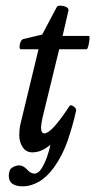

<svg xmlns="http://www.w3.org/2000/svg" viewBox="-20 -525 336 678"><path d="M61 133Q11 133 11 96Q11 74 23.5 66.5Q36 59 48 59Q62 59 76 74Q88 88 102 88Q115 88 126 71Q137 54 145.5 30.5Q154 7 158 -14Q143 -1 127 6Q111 13 94 13Q72 13 60 -5.5Q48 -24 48 -47Q48 -65 51 -82L116 -351H54Q49 -351 49 -359.5Q49 -368 52.5 -376.5Q56 -385 62 -387L129 -403L181 -501Q184 -505 193.5 -505Q203 -505 212.5 -501Q222 -497 222 -489L201 -398H294Q297 -398 296 -386.5Q295 -375 292 -363Q289 -351 285 -351H189L130 -109Q128 -99 126.5 -89.5Q125 -80 125 -74Q125 -54 137 -54Q162 -54 225 -150Q229 -157 239.5 -149.5Q250 -142 249 -135Q237 -81 219 -28.5Q201 24 170 67Q144 102 116 117.5Q88 133 61 133Z"/></svg>

Font: Junicode Two Beta Condensed Medium
Style: Italic
Weight: 500
Width: 3
Italic angle: -9°
Version: Version 1.053; ttfautohint (v1.8.4)